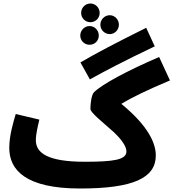

<svg xmlns="http://www.w3.org/2000/svg" viewBox="-20 -1057 992 1098"><path d="M497 -930C526 -930 550 -953 550 -983C550 -1013 526 -1037 497 -1037C468 -1037 444 -1013 444 -983C444 -953 468 -930 497 -930ZM608 -862C636 -862 660 -886 660 -916C660 -945 636 -970 608 -970C578 -970 554 -945 554 -916C554 -886 578 -862 608 -862ZM492 -801C522 -801 545 -824 545 -854C545 -883 522 -908 492 -908C463 -908 439 -883 439 -854C439 -824 463 -801 492 -801ZM494 -603C582 -652 683 -705 865 -792L816 -898C639 -810 527 -751 440 -700ZM185 -255C185 -290 196 -334 205 -373L70 -405C55 -354 33 -281 33 -211C33 -84 128 21 438 21C742 21 871 -39 871 -168C871 -232 835 -331 674 -463C738 -502 826 -544 952 -597L890 -731C706 -652 564 -575 518 -530C503 -516 497 -464 497 -434C497 -413 569 -357 630 -302C678 -257 703 -218 703 -191C703 -142 626 -132 464 -132C255 -132 185 -181 185 -255Z"/></svg>

Font: Noto Sans Arabic UI Extra
Style: Regular
Weight: 800
Designer: Nadine Chahine - Monotype Design Team
Foundry: Monotype Imaging Inc.
Version: Version 1.900